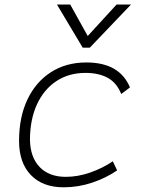

<svg xmlns="http://www.w3.org/2000/svg" viewBox="-20 -796 626 826"><path d="M263.2 -35.2Q314.5 -35.2 367.4 -53.5Q420.4 -71.8 465.3 -102.1L483.9 -63Q436.5 -30.3 376.7 -10.3Q316.9 9.8 253.9 9.8Q163.6 9.8 112.8 -43Q62 -95.7 62 -189.9Q62 -292 97.9 -367.7Q133.8 -443.4 199 -485.4Q264.2 -527.3 351.6 -527.3Q494.6 -527.3 539.1 -419.9L501.5 -391.6Q481.9 -440.4 443.1 -461.4Q404.3 -482.4 347.7 -482.4Q275.9 -482.4 222.2 -446.8Q168.5 -411.1 138.9 -346.7Q109.4 -282.2 108.9 -195.8Q109.9 -120.1 150.4 -77.6Q190.9 -35.2 263.2 -35.2ZM335.9 -590.8 225.1 -776.4H282.2L357.4 -641.1L481.4 -776.4H543.5L366.2 -590.8Z"/></svg>

Font: Cascadia Code NF ExtraLight
Style: Italic
Weight: 200
Italic angle: -10°
Monospace: yes
Designer: Aaron Bell
Foundry: Saja Typeworks
Version: Version 2404.023; ttfautohint (v1.8.4)